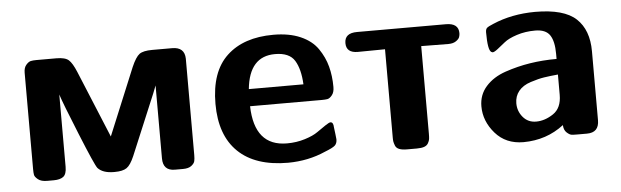

<svg xmlns="http://www.w3.org/2000/svg" viewBox="-39 -595 2345 725"><g transform="rotate(-5 1134.0 -232.0)"><path d="M65.9 -48.8V-414.1Q65.9 -433.1 75 -443.6Q84 -454.1 92.5 -456.1Q101.1 -458 113.8 -458H189.9Q223.1 -458 236.6 -446Q250 -434.1 264.2 -399.9L369.1 -146L474.1 -399.9Q490.2 -437 504.6 -447.5Q519 -458 553.2 -458H628.9Q675.8 -458 676.8 -414.1V-48.8Q676.8 -34.7 674.8 -25.9Q672.9 -17.1 661.9 -8.5Q650.9 0 629.9 0H599.1Q554.2 0 554.2 -46.9V-323.2Q550.3 -312 542.7 -293.9Q535.2 -275.9 509 -213.4Q482.9 -150.9 446.8 -64.9Q432.6 -31.7 417.7 -21.5Q402.8 -11.2 372.1 -11.2H369.1Q327.1 -11.2 308.1 -32.2Q298.3 -44.4 248.8 -166.3Q199.2 -288.1 189 -320.8V-46.9Q189 -19 176.5 -9.5Q164.1 0 140.1 0H115.2Q92.3 0 80.6 -9.5Q68.8 -19 67.4 -26.9Q65.9 -34.7 65.9 -48.8Z M773.4 -233.9Q773.4 -356 837.2 -415.5Q900.9 -475.1 1013.7 -475.1Q1073.7 -475.1 1116.2 -456.5Q1158.7 -438 1181.2 -405.5Q1203.6 -373 1213.1 -336.9Q1222.7 -300.8 1222.7 -258.8Q1222.7 -238.8 1213.6 -227.8Q1204.6 -216.8 1196 -215.3Q1187.5 -213.9 1174.8 -213.9H902.8Q906.7 -62 1029.8 -62Q1065.9 -62 1097.9 -72Q1129.9 -82 1147.2 -94.5Q1164.6 -106.9 1179.7 -116.9Q1194.8 -127 1199.7 -127Q1210.9 -127 1211.4 -106.9Q1212.4 -97.2 1214.6 -81.5Q1216.8 -65.9 1216.8 -61Q1216.8 -45.9 1208.3 -37.8Q1199.7 -29.8 1169.4 -18.1Q1104.5 10.7 1027.8 11.2Q903.8 11.2 838.6 -51.8Q773.4 -114.7 773.4 -233.9ZM903.8 -278.8H1110.8Q1107.9 -336.9 1087.9 -369.4Q1067.9 -401.9 1013.7 -401.9Q916 -401.9 903.8 -278.8Z M1282.2 -419.9Q1282.2 -458 1329.6 -458H1666.5Q1714.4 -458 1714.4 -419.9Q1714.4 -413.1 1711.9 -405.5Q1709.5 -397.9 1698.5 -390.4Q1687.5 -382.8 1669.4 -382.8Q1586.4 -383.8 1566.4 -383.8V-51.8Q1566.4 -38.6 1565.4 -31.7Q1564.5 -24.9 1559.8 -16.4Q1555.2 -7.8 1544.7 -3.9Q1534.2 0 1516.6 0H1478.5Q1460.4 0 1449.5 -4.4Q1438.5 -8.8 1434.8 -18.3Q1431.2 -27.8 1430.2 -33.4Q1429.2 -39.1 1429.2 -47.9V-383.8Q1409.2 -383.8 1326.2 -382.8Q1282.2 -382.8 1282.2 -419.9Z M1772.9 -137.2Q1772.9 -181.2 1801 -212.6Q1829.1 -244.1 1875.7 -260Q1922.4 -275.9 1970.2 -283.4Q2018.1 -291 2071.3 -291V-310.1Q2071.3 -357.9 2055.7 -381.3Q2040 -404.8 2000 -404.8Q1961.9 -404.8 1929.9 -394.3Q1897.9 -383.8 1882.1 -370.8Q1866.2 -357.9 1852.8 -347.4Q1839.4 -336.9 1833 -336.9Q1832 -336.9 1828.1 -338.9Q1814.9 -346.7 1814.9 -414.1Q1814.9 -426.3 1820.6 -431.2Q1826.2 -436 1845.2 -443.8Q1917 -474.6 2005.4 -475.1Q2115.2 -475.1 2161.1 -432.1Q2207 -389.2 2207 -308.1V-46.9Q2207 0 2161.1 0H2124Q2109.9 0 2102.5 -1Q2095.2 -2 2084.7 -11.5Q2074.2 -21 2073.2 -40Q2007.3 10.7 1919.9 11.2Q1853 11.2 1813 -34.9Q1772.9 -81.1 1772.9 -137.2ZM1905.3 -137.2Q1905.3 -107.4 1924.3 -84.7Q1943.4 -62 1974.1 -62Q2007.3 -62 2039.3 -83.5Q2071.3 -105 2071.3 -154.8V-231.9Q2040.5 -229 2018.3 -225.6Q1996.1 -222.2 1966.6 -212.6Q1937 -203.1 1921.1 -183.6Q1905.3 -164.1 1905.3 -137.2Z"/></g></svg>

Font: CMU Sans Serif
Style: Bold
Weight: 700
Version: Version 0.7.0